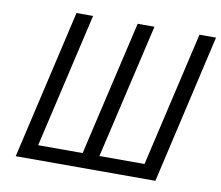

<svg xmlns="http://www.w3.org/2000/svg" viewBox="-77 -782 1008 874"><g transform="rotate(10 427.5 -345.0)"><path d="M48.8 0 208 -689.9H284.7L140.6 -66.9H346.2L490.7 -689.9H568.4L423.8 -66.9H632.3L776.4 -689.9H853L694.3 0Z"/></g></svg>

Font: Acari Sans
Style: Italic
Weight: 400
Italic angle: -13°
Designer: Alfredo Marco Pradil and Stefan Peev
Foundry: Hanken Design Co.
Version: Version 1.045;January 11, 2019;FontCreator 11.5.0.2425 64-bi